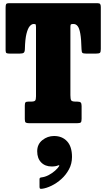

<svg xmlns="http://www.w3.org/2000/svg" viewBox="-20 -770 665 1200"><path d="M135 -25.5V-110Q135 -125 139.2 -130Q143.5 -135 158 -135H174Q194 -135 199.5 -141.2Q205 -147.5 205 -167.5V-601Q205 -610 203.8 -615Q202.5 -620 193 -620H190Q178 -620 166 -606.5Q154 -593 145.5 -559.2Q137 -525.5 135.5 -463.5Q135 -445.5 128.2 -440.2Q121.5 -435 102 -435H41.5Q27 -435 21 -438Q15 -441 15 -455.5V-721Q15 -737 18 -743.5Q21 -750 37 -750H590Q602 -750 606 -744.5Q610 -739 610 -726V-463.5Q610 -444.5 604.5 -439.8Q599 -435 579 -435H520Q500.5 -435 495.2 -439.5Q490 -444 489.5 -462.5Q488 -525 482 -559Q476 -593 465.5 -606.5Q455 -620 440 -620H434Q423 -620 421.5 -614.8Q420 -609.5 420 -598.5V-175Q420 -151.5 424.8 -143.2Q429.5 -135 453 -135H461.5Q479 -135 484.5 -129.2Q490 -123.5 490 -107.5V-27.5Q490 -9.5 484.8 -4.8Q479.5 0 462 0H162Q146.5 0 140.8 -4.2Q135 -8.5 135 -25.5ZM212.5 175.5Q212.5 131.5 244.8 105.8Q277 80 318 80Q368.5 80 399.2 113Q430 146 430 211Q430 253 411.2 288Q392.5 323 363.5 349Q334.5 375 302 390.8Q269.5 406.5 242 410Q233.5 411 230.2 408.8Q227 406.5 227 397V349.5Q227 340.5 237 339Q261 336.5 283.8 324.5Q306.5 312.5 324.2 296.8Q342 281 350 267.5Q351.5 265 349.8 263.5Q348 262 344 263.5Q328.5 270.5 303 270.5Q262 270.5 237.2 245Q212.5 219.5 212.5 175.5Z"/></svg>

Font: Besley* Condensed Fatface
Style: Regular
Weight: 900
Width: 3
Designer: Owen Earl
Foundry: indestructible type*
Version: Version 3.000; ttfautohint (v1.8.3)